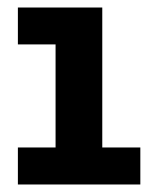

<svg xmlns="http://www.w3.org/2000/svg" viewBox="-20 -491 402 511"><path d="M127.9 -30.7V-471H252.2V-30.7ZM27.6 0V-98.5H353.5V0ZM27.6 -372.8V-471H220V-372.8Z"/></svg>

Font: BioRhyme ExtraBold
Style: Regular
Weight: 800
Designer: Aoife Mooney
Foundry: Aoife Mooney Type
Version: Version 1.600;gftools[0.9.33]